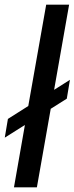

<svg xmlns="http://www.w3.org/2000/svg" viewBox="-32 -805 320 825"><path d="M-11.5 -213.5 2 -294 89.5 -349.5 166.5 -785H265L200.5 -419L268.5 -462L255 -381L186 -337.5L126.5 0H28L75 -268Z"/></svg>

Font: Anybody ExtraExpanded Regular
Style: Italic
Weight: 400
Width: 8
Italic angle: -10°
Designer: Tyler Finck
Foundry: Etcetera Type Company
Version: Version 1.010; ttfautohint (v1.8.3) -l 8 -r 50 -G 200 -x 14 